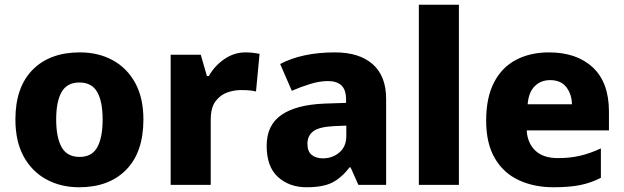

<svg xmlns="http://www.w3.org/2000/svg" viewBox="-20 -780 2633 810"><path d="M585 -276Q585 -138 512.5 -64Q440 10 314 10Q236 10 175 -23.5Q114 -57 79.5 -120.5Q45 -184 45 -276Q45 -412 117.5 -485.5Q190 -559 317 -559Q395 -559 455.5 -526Q516 -493 550.5 -430Q585 -367 585 -276ZM217 -276Q217 -200 240 -159Q263 -118 316 -118Q368 -118 390.5 -159Q413 -200 413 -276Q413 -352 390 -392Q367 -432 315 -432Q263 -432 240 -392Q217 -352 217 -276Z M1016 -559Q1032 -559 1049 -557Q1066 -555 1075 -553L1060 -394Q1049 -397 1034.5 -398.5Q1020 -400 996 -400Q968 -400 939 -390Q910 -380 889.5 -353Q869 -326 869 -275V0H700V-549H827L853 -459H861Q884 -501 925.5 -530Q967 -559 1016 -559Z M1393 -559Q1496 -559 1552.5 -509Q1609 -459 1609 -363V0H1492L1459 -74H1455Q1420 -29 1381 -9.5Q1342 10 1273 10Q1201 10 1153 -33Q1105 -76 1105 -165Q1105 -252 1167 -295Q1229 -338 1349 -343L1440 -346V-359Q1440 -402 1420 -420Q1400 -438 1364 -438Q1329 -438 1289.5 -426Q1250 -414 1211 -397L1162 -510Q1207 -534 1265 -546.5Q1323 -559 1393 -559ZM1390 -248Q1327 -245 1302 -226.5Q1277 -208 1277 -173Q1277 -141 1295 -126.5Q1313 -112 1342 -112Q1383 -112 1412 -137Q1441 -162 1441 -206V-250Z M1916 0H1747V-760H1916Z M2296 -559Q2413 -559 2481 -495.5Q2549 -432 2549 -309V-230H2202Q2205 -177 2238 -145Q2271 -113 2334 -113Q2385 -113 2427.5 -123Q2470 -133 2515 -154V-30Q2475 -9 2429 0.5Q2383 10 2315 10Q2233 10 2168.5 -20Q2104 -50 2067.5 -112.5Q2031 -175 2031 -271Q2031 -368 2064 -432Q2097 -496 2157 -527.5Q2217 -559 2296 -559ZM2301 -442Q2262 -442 2236 -416.5Q2210 -391 2206 -340H2393Q2392 -383 2369 -412.5Q2346 -442 2301 -442Z"/></svg>

Font: Noto Sans Meetei Mayek ExtraBold
Style: Regular
Weight: 800
Designer: Monotype Design Team and Neelakash Kshetrimayum
Foundry: Monotype Imaging Inc.
Version: Version 2.002; ttfautohint (v1.8.4.7-5d5b)